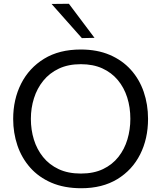

<svg xmlns="http://www.w3.org/2000/svg" viewBox="-20 -989 857 1020"><path d="M412 11Q321.5 11 253.5 -18.2Q185.5 -47.5 140.2 -98.8Q95 -150 72.5 -216.5Q50 -283 50 -357Q50 -461 92.2 -544.5Q134.5 -628 214.5 -677Q294.5 -726 409 -726Q496 -726 562.8 -697.5Q629.5 -669 675 -618.5Q720.5 -568 743.5 -501Q766.5 -434 766.5 -357.5Q766.5 -252 724.5 -168.8Q682.5 -85.5 603 -37.2Q523.5 11 412 11ZM409.5 -67Q478 -67 527.5 -90.8Q577 -114.5 609.2 -155.5Q641.5 -196.5 657 -248.8Q672.5 -301 672.5 -357.5Q672.5 -418.5 655.8 -471.2Q639 -524 605.8 -563.8Q572.5 -603.5 523.5 -625.8Q474.5 -648 409.5 -648Q342.5 -648 292.8 -624.5Q243 -601 210 -560.2Q177 -519.5 160.5 -467.2Q144 -415 144 -357.5Q144 -299.5 160 -247.5Q176 -195.5 208.8 -154.8Q241.5 -114 291.5 -90.5Q341.5 -67 409.5 -67ZM415 -786.5Q388.5 -816.5 362 -846.2Q335.5 -876 308.8 -906.2Q282 -936.5 254 -968L346 -969Q380 -924 414 -878.5Q448 -833 482 -788Z"/></svg>

Font: Commissioner Thin
Style: Regular
Weight: 400
Version: Version 1.000